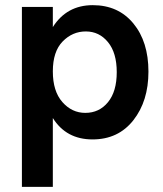

<svg xmlns="http://www.w3.org/2000/svg" viewBox="-20 -534 634 745"><path d="M185 191H65V-507H185V-429Q239 -514 340 -514Q439 -514 497.5 -443Q556 -372 556 -256Q556 -142 497.5 -67.5Q439 7 339 7Q237 7 185 -76ZM311 -96Q365 -96 399 -137.5Q433 -179 433 -254Q433 -329 399 -370.5Q365 -412 313 -412Q261 -412 223 -373Q185 -334 185 -257Q185 -180 222 -138Q259 -96 311 -96Z"/></svg>

Font: Hind Siliguri SemiBold
Style: Regular
Weight: 600
Designer: Jyotish Sonowal
Foundry: Indian Type Foundry
Version: Version 1.001;PS 1.0;hotconv 1.0.86;makeotf.lib2.5.63406; tt